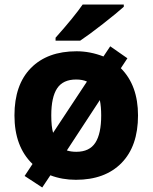

<svg xmlns="http://www.w3.org/2000/svg" viewBox="-20 -786 676 850"><path d="M316 10Q255 10 203 -10L167 44L89 -7L124 -60Q44 -137 44 -275Q44 -411 117 -485Q190 -559 319 -559Q379 -559 438 -536L468 -581L544 -528L515 -484Q591 -408 591 -275Q591 -139 518 -64.5Q445 10 316 10ZM215 -198 365 -425Q345 -434 317 -434Q259 -434 233 -395Q207 -356 207 -275Q207 -226 215 -198ZM422 -343 276 -120Q294 -114 318 -114Q376 -114 402 -154Q428 -194 428 -275Q428 -313 422 -343ZM528 -756Q497 -728 435.5 -680Q374 -632 335 -606H226V-619Q308 -711 346 -766H528Z"/></svg>

Font: Noto Sans UI ExtraBold
Style: Regular
Weight: 800
Designer: Monotype Design Team
Foundry: Monotype Imaging Inc.
Version: Version 1.001